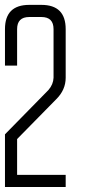

<svg xmlns="http://www.w3.org/2000/svg" viewBox="-20 -752 382 772"><path d="M97.7 -732.4Q0 -732.4 0 -634.8V-488.3H48.8V-634.8Q48.8 -683.6 97.7 -683.6H146.5Q195.3 -683.6 195.3 -634.8V-439.5Q194.3 -412.6 174.8 -390.1L0 -211.9V0H244.1V-48.8H48.8V-192.9L206.1 -353Q244.1 -390.6 244.1 -439.5V-634.8Q244.1 -732.4 146.5 -732.4Z"/></svg>

Font: Daray
Style: Regular
Weight: 400
Designer: Maxim Raikov
Foundry: Maxim Raikov
Version: Version 1.00 May 24, 2021, initial release